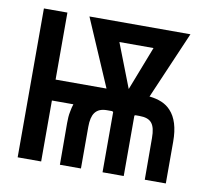

<svg xmlns="http://www.w3.org/2000/svg" viewBox="-64 -599 729 671"><g transform="rotate(10 300.0 -264.0)"><path d="M39.6 0H123V-216.3H199.2Q197.3 -210 195.3 -202.9Q193.4 -195.8 192.4 -188.5Q190.4 -179.2 189.7 -169.2Q189 -159.2 189 -147.9L189.5 0H264.2V-147.9Q264.2 -165 267.1 -177.5Q270 -189.9 275.9 -198.2Q282.7 -207.5 293.2 -211.9Q303.7 -216.3 318.4 -216.3H336.9L340.8 -213.9V0H416V-214.4L419.4 -216.3H433.6Q449.2 -216.3 460 -212.6Q470.7 -209 477.5 -200.7Q483.9 -192.9 487.1 -179.7Q490.2 -166.5 490.2 -147.9L490.7 0H565.4V-147.9Q565.4 -185.1 557.1 -211.9Q548.8 -238.8 532.7 -255.9Q519.5 -270.5 500.5 -278.6Q481.4 -286.6 458 -289.1H456.5L559.6 -528.3H201.2L303.7 -290.5H123V-528.3H39.6ZM440.9 -458.5 380.9 -303.7 380.4 -302.7 379.9 -303.7 319.8 -458.5Z"/></g></svg>

Font: Roboto Mono
Style: Regular
Weight: 400
Monospace: yes
Designer: Google
Version: Version 3.000